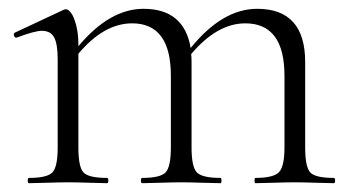

<svg xmlns="http://www.w3.org/2000/svg" viewBox="-20 -416 800 436"><path d="M738 -12Q741 -12 741 -6Q741 0 738 0Q728 0 697.5 -1Q667 -2 649 -2Q631 -2 601 -1Q571 0 560 0Q558 0 558 -6Q558 -12 560 -12Q601 -12 613.5 -25Q626 -38 626 -81V-244Q626 -363 537 -363Q473 -363 414 -293Q415 -288 415 -275V-81Q415 -37 427 -24.5Q439 -12 481 -12Q483 -12 483 -6Q483 0 481 0Q470 0 440 -1Q410 -2 392 -2Q374 -2 343.5 -1Q313 0 303 0Q300 0 300 -6Q300 -12 303 -12Q344 -12 356 -24.5Q368 -37 368 -81V-244Q368 -363 280 -363Q216 -363 158 -294V-81Q158 -37 169.5 -24.5Q181 -12 223 -12Q226 -12 226 -6Q226 0 223 0Q213 0 183 -1Q153 -2 135 -2Q117 -2 86.5 -1Q56 0 46 0Q43 0 43 -6Q43 -12 46 -12Q87 -12 99 -24.5Q111 -37 111 -81V-281Q111 -316 103 -331Q95 -346 75 -346Q59 -346 19 -331Q14 -329 12 -334.5Q10 -340 14 -342L125 -394Q127 -395 130 -395Q135 -395 141.5 -386.5Q148 -378 153 -358.5Q158 -339 158 -315V-311Q229 -396 306 -396Q398 -396 413 -307Q485 -396 564 -396Q673 -396 673 -275V-81Q673 -37 684.5 -24.5Q696 -12 738 -12Z"/></svg>

Font: t
Style: Regular
Weight: 300
Designer: Christian Thalmann (Catharsis Fonts)
Version: Version 1.000;PS 002.000;hotconv 1.0.88;makeotf.lib2.5.64775